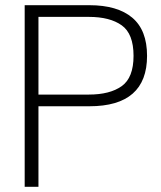

<svg xmlns="http://www.w3.org/2000/svg" viewBox="-20 -719 621 739"><path d="M75 -699H324Q432 -699 489 -651Q546 -603 546 -504Q546 -310 324 -310H128V0H75ZM322 -355Q403 -355 448.5 -387.5Q494 -420 494 -504Q494 -589 448.5 -621.5Q403 -654 322 -654H128V-355Z"/></svg>

Font: Prompt ExtraLight
Style: Regular
Weight: 275
Designer: Katatrad Team
Foundry: CadsonDemak
Version: Version 1.001